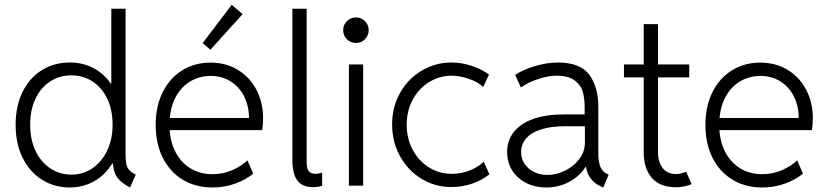

<svg xmlns="http://www.w3.org/2000/svg" viewBox="-20 -789 3519 816"><path d="M460 -94.2H457Q427.2 -45.4 380.1 -18.8Q333 7.8 276.4 7.8Q211.4 7.8 158.9 -24.9Q106.4 -57.6 76.4 -117.9Q46.4 -178.2 46.4 -258.3Q46.4 -338.9 76.2 -398.9Q106 -459 158.4 -491.2Q210.9 -523.4 276.4 -523.4Q330.6 -523.4 375.5 -500.5Q420.4 -477.5 450.7 -434.1H453.1V-752H513.7V-130.4Q513.7 -105 517.3 -90.1Q521 -75.2 530 -65.4Q539.1 -55.7 557.1 -46.9L532.7 7.8Q495.1 -11.7 478.8 -33.9Q462.4 -56.2 460 -94.2ZM458.5 -258.3Q458.5 -323.7 434.8 -371.6Q411.1 -419.4 371.3 -444.1Q331.5 -468.8 283.7 -468.8Q232.9 -468.8 192.9 -442.6Q152.8 -416.5 130.4 -368.7Q107.9 -320.8 108.4 -258.3Q107.9 -197.3 130.6 -148.9Q153.3 -100.6 193.4 -73.7Q233.4 -46.9 283.7 -46.9Q334 -46.9 373.8 -74.5Q413.6 -102.1 436 -150.1Q458.5 -198.2 458.5 -258.3Z M641.6 -257.8Q641.6 -336.9 671.4 -397Q701.2 -457 754.2 -490Q807.1 -522.9 874.5 -522.9Q940.9 -522.9 991.9 -491.5Q1043 -460 1070.6 -406Q1098.1 -352.1 1098.1 -287.6Q1098.1 -274.4 1096.9 -259Q1095.7 -243.7 1094.2 -235.8H701.2Q705.1 -179.2 729 -137Q752.9 -94.7 792.5 -71.8Q832 -48.8 882.3 -48.8Q928.7 -48.8 967.3 -65.9Q1005.9 -83 1031.7 -107.4L1056.2 -50.8Q1023.4 -24.4 978.5 -8.3Q933.6 7.8 882.8 7.8Q812 7.8 757.1 -25.1Q702.1 -58.1 671.9 -118.4Q641.6 -178.7 641.6 -257.8ZM1038.1 -287.6Q1038.1 -337.4 1018.1 -378.2Q998 -418.9 960.9 -442.6Q923.8 -466.3 875.5 -466.3Q829.6 -466.3 791.7 -444.8Q753.9 -423.3 730.2 -382.8Q706.5 -342.3 701.7 -287.6ZM841.3 -606 964.8 -768.6 1011.2 -729 874 -577.6Z M1222.7 -107.4V-752H1283.2V-106Q1283.2 -89.4 1285.2 -78.1Q1287.1 -66.9 1295.4 -58.6Q1303.7 -50.3 1321.3 -50.3Q1334 -50.3 1349.1 -55.7V0.5Q1334.5 6.3 1310.5 6.3Q1264.6 6.3 1243.7 -22Q1222.7 -50.3 1222.7 -107.4Z M1462.9 -515.1H1523.4V0H1462.9ZM1438.5 -660.6Q1438.5 -683.6 1454.3 -699.2Q1470.2 -714.8 1492.7 -714.8Q1515.6 -714.8 1531.2 -699.2Q1546.9 -683.6 1546.9 -660.6Q1546.9 -638.2 1531.2 -622.3Q1515.6 -606.4 1492.7 -606.4Q1470.2 -606.4 1454.3 -622.3Q1438.5 -638.2 1438.5 -660.6Z M1646.5 -260.3Q1646.5 -335.4 1681.2 -395.8Q1715.8 -456.1 1773.7 -489.7Q1831.5 -523.4 1898.4 -523.4Q1940.9 -523.4 1983.6 -509.5Q2026.4 -495.6 2058.1 -472.2L2033.7 -419.4Q2011.2 -440.9 1972.4 -454.1Q1933.6 -467.3 1899.4 -467.3Q1848.6 -467.3 1804.7 -440.7Q1760.7 -414.1 1734.6 -366.5Q1708.5 -318.8 1708.5 -258.8Q1708.5 -200.2 1733.9 -152.6Q1759.3 -105 1803 -77.6Q1846.7 -50.3 1899.9 -50.3Q1940.4 -50.3 1977.1 -64.9Q2013.7 -79.6 2035.6 -102.1L2060.1 -48.3Q2028.8 -22.9 1986.6 -8.5Q1944.3 5.9 1897.9 5.9Q1829.1 5.9 1771.5 -29.1Q1713.9 -64 1680.2 -125Q1646.5 -186 1646.5 -260.3Z M2135.3 -142.6Q2135.3 -191.9 2163.6 -228Q2191.9 -264.2 2246.1 -283.4Q2300.3 -302.7 2376.5 -302.7H2464.8V-333.5Q2464.8 -370.1 2456.8 -398.9Q2448.7 -427.7 2422.1 -447.5Q2395.5 -467.3 2344.7 -467.3Q2310.1 -467.3 2266.6 -452.9Q2223.1 -438.5 2193.8 -417L2169.4 -470.7Q2204.1 -493.7 2255.1 -508.5Q2306.2 -523.4 2350.1 -523.4Q2445.3 -523.4 2484.1 -471.9Q2522.9 -420.4 2522.9 -333V-134.3Q2522.9 -65.9 2559.6 -50.3L2566.9 -46.9L2543.9 7.8L2530.8 2Q2505.9 -9.8 2490 -31.2Q2474.1 -52.7 2470.7 -79.1H2468.3Q2444.3 -41 2400.1 -16.6Q2356 7.8 2301.3 7.8Q2254.9 7.8 2217 -11Q2179.2 -29.8 2157.2 -64Q2135.3 -98.1 2135.3 -142.6ZM2306.6 -45.4Q2344.2 -45.4 2381.1 -63.5Q2418 -81.5 2441.9 -113Q2465.8 -144.5 2465.8 -183.1V-252.4H2379.9Q2320.8 -252.4 2279.3 -239Q2237.8 -225.6 2216.3 -200.9Q2194.8 -176.3 2194.8 -142.6Q2194.8 -114.3 2209.7 -92.3Q2224.6 -70.3 2250.2 -57.9Q2275.9 -45.4 2306.6 -45.4Z M2715.8 -142.1V-460H2631.8V-515.1H2715.8V-686.5H2776.4V-515.1H2909.2V-460H2776.4V-144.5Q2776.4 -99.6 2796.4 -74.5Q2816.4 -49.3 2853 -49.3Q2874 -49.3 2896 -59.6L2919.4 -6.3Q2888.2 6.8 2853 6.8Q2785.6 6.8 2750.7 -32.7Q2715.8 -72.3 2715.8 -142.1Z M2978 -257.8Q2978 -336.9 3007.8 -397Q3037.6 -457 3090.6 -490Q3143.6 -522.9 3210.9 -522.9Q3277.3 -522.9 3328.4 -491.5Q3379.4 -460 3407 -406Q3434.6 -352.1 3434.6 -287.6Q3434.6 -274.4 3433.3 -259Q3432.1 -243.7 3430.7 -235.8H3037.6Q3041.5 -179.2 3065.4 -137Q3089.4 -94.7 3128.9 -71.8Q3168.5 -48.8 3218.8 -48.8Q3265.1 -48.8 3303.7 -65.9Q3342.3 -83 3368.2 -107.4L3392.6 -50.8Q3359.9 -24.4 3314.9 -8.3Q3270 7.8 3219.2 7.8Q3148.4 7.8 3093.5 -25.1Q3038.6 -58.1 3008.3 -118.4Q2978 -178.7 2978 -257.8ZM3374.5 -287.6Q3374.5 -337.4 3354.5 -378.2Q3334.5 -418.9 3297.4 -442.6Q3260.3 -466.3 3211.9 -466.3Q3166 -466.3 3128.2 -444.8Q3090.3 -423.3 3066.7 -382.8Q3043 -342.3 3038.1 -287.6Z"/></svg>

Font: Reddit Sans Light
Style: Regular
Weight: 300
Designer: Stephen Hutchings
Foundry: Reddit
Version: Version 1.013